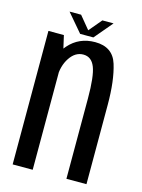

<svg xmlns="http://www.w3.org/2000/svg" viewBox="-108 -764 613 828"><g transform="rotate(15 198.0 -350.0)"><path d="M31.5 0H121V-506.5L100.5 -596H31.5ZM271.5 0H361V-354.5Q361 -462.5 339.5 -532Q318 -601.5 239.5 -601.5Q167.5 -601.5 122 -549.5Q76.5 -497.5 76.5 -431.5L119.5 -410.5Q119.5 -463.5 143.8 -500Q168 -536.5 204 -536.5Q240.5 -536.5 256 -497.2Q271.5 -458 271.5 -358.5ZM167 -619H226L294.5 -700H244.5L196.5 -643L149.5 -700H98Z"/></g></svg>

Font: Anybody Condensed
Style: Regular
Weight: 400
Width: 3
Designer: Tyler Finck
Foundry: Etcetera Type Company
Version: Version 1.113;gftools[0.9.25]